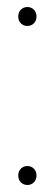

<svg xmlns="http://www.w3.org/2000/svg" viewBox="-20 -525 156 547"><path d="M58 2Q47 2 39.5 -5.5Q32 -13 32 -25Q32 -37 39.5 -44.5Q47 -52 58 -52Q69 -52 76.5 -44.5Q84 -37 84 -25Q84 -13 76.5 -5.5Q69 2 58 2ZM58 -451Q47 -451 39.5 -458.5Q32 -466 32 -478Q32 -490 39.5 -497.5Q47 -505 58 -505Q69 -505 76.5 -497.5Q84 -490 84 -478Q84 -466 76.5 -458.5Q69 -451 58 -451Z"/></svg>

Font: Poppins Variable
Style: Regular
Weight: 100
Designer: Jonny Pinhorn
Foundry: Indian Type Foundry
Version: Version 6.000